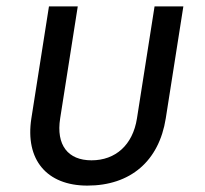

<svg xmlns="http://www.w3.org/2000/svg" viewBox="-20 -570 640 600"><path d="M253 10C388 10 477 -67 498 -200L553 -550H463L408 -200C395 -117 341 -69 266 -69C192 -69 155 -117 168 -200L223 -550H133L78 -200C58 -71 126 10 253 10Z"/></svg>

Font: JetBrains Mono
Style: Italic
Weight: 400
Italic angle: -9°
Monospace: yes
Designer: Philipp Nurullin, Konstantin Bulenkov
Foundry: JetBrains
Version: Version 2.305